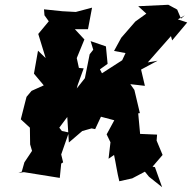

<svg xmlns="http://www.w3.org/2000/svg" viewBox="-20 -753 803 803"><path d="M737 -675 721 -713 684 -733 558 -727 592 -696 546 -663 487 -595 457 -540 505 -531 491 -501 387 -434 416 -428 398 -463 430 -486 423 -559 359 -581 370 -545 355 -526 335 -426 301 -383 305 -398 330 -467 310 -469 301 -510 333 -588 293 -631H348L365 -721L297 -703L241 -706L164 -714L166 -689L184 -664L140 -611L171 -510L139 -541L122 -445L163 -396L112 -373L91 -348L84 -321L67 -254L105 -219L106 -149L114 -122L82 -74L71 -35L57 -30L80 -33C130 -25 179 -17 230 -9L236 -69L244 -74L236 -107L268 -199L239 -205L228 -219L304 -321L262 -268L261 -270L268 -157L324 -205L363 -216L378 -213L413 -288L394 -267L458 -250L426 -191L442 -158L434 -89L457 -105C465 -68 470 -30 479 5L533 -7L586 -35L603 -14L658 30L628 -54L618 -56L660 -105L635 -165L637 -190L566 -193L558 -279L565 -280L542 -377L525 -401L586 -394L570 -462L639 -499L598 -492L695 -602L700 -584L763 -659L724 -672L753 -689Z"/></svg>

Font: Asimov Aggro
Style: It
Weight: 500
Designer: Google
Version: Version 2.000980; 2014